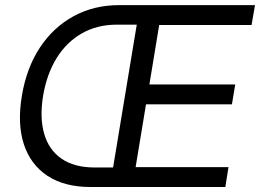

<svg xmlns="http://www.w3.org/2000/svg" viewBox="-20 -748 1040 768"><path d="M341.8 0Q237.8 0 169.9 -44.7Q102.1 -89.4 75.4 -171.1Q48.8 -252.9 67.4 -364.3Q85.9 -476.1 139.4 -557.4Q192.9 -638.7 274.2 -683.1Q355.5 -727.5 456.5 -727.5H579.1L566.4 -649.4H447.3Q368.7 -649.4 307.4 -614.5Q246.1 -579.6 206.5 -515.6Q167 -451.7 152.3 -364.3Q138.2 -277.3 156.7 -212.9Q175.3 -148.4 226.1 -113.3Q276.9 -78.1 358.4 -78.1H469.7L456.5 0ZM419.4 0 540 -727.5H1000L986.3 -647.9H616.7L577.6 -410.2H920.9L907.7 -330.6H564L522.5 -79.6H894L881.3 0Z"/></svg>

Font: Inter 24pt
Style: Italic
Weight: 400
Italic angle: -9.3988°
Designer: Rasmus Andersson
Foundry: rsms
Version: Version 4.001;git-66647c0bb